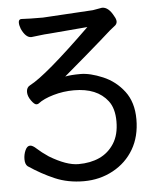

<svg xmlns="http://www.w3.org/2000/svg" viewBox="-53 -756 657 823"><g transform="rotate(-5 276.0 -345.0)"><path d="M275 22Q207 22 151 -2Q95 -26 40 -63Q29 -72 29 -94Q29 -114 37 -132Q45 -150 58 -150Q69 -150 86 -134Q103 -118 134 -97Q207 -53 258 -53Q310 -53 349 -71Q388 -89 412 -126.5Q436 -164 436 -221Q436 -278 411 -310Q365 -370 266 -370Q220 -370 177 -357.5Q134 -345 111 -327Q108 -324 101 -324Q92 -324 78.5 -343Q65 -362 65 -380Q65 -400 81 -408Q150 -443 347 -635L181 -621Q161 -620 142.5 -617.5Q124 -615 104 -613Q80 -613 62 -652Q56 -668 56 -679Q56 -694 68 -694Q101 -692 161 -692L377 -705L417 -712Q445 -712 466 -671Q474 -658 474 -648Q474 -636 462 -628L442 -612Q409 -582 329.5 -513.5Q250 -445 234 -432Q258 -437 300 -437Q341 -437 395.5 -414Q450 -391 486 -343.5Q522 -296 522 -223Q522 -149 490 -94.5Q458 -40 401 -9Q344 22 275 22Z"/></g></svg>

Font: LXGW WenKai Medium
Style: Regular
Weight: 500
Designer: LXGW / Fontworks Inc.
Foundry: LXGW / Fontworks Inc.
Version: Version 1.501; October 10, 2024